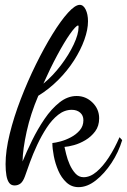

<svg xmlns="http://www.w3.org/2000/svg" viewBox="-20 -734 524 792"><path d="M304 38Q275 38 254 18.5Q233 -1 220.5 -30Q208 -59 202 -90Q196 -121 196 -144Q208 -145 229 -150.5Q250 -156 272 -167.5Q294 -179 309 -196.5Q324 -214 324 -238Q324 -258 310.5 -269.5Q297 -281 276 -281Q246 -281 220 -260.5Q194 -240 172.5 -207Q151 -174 133.5 -136.5Q116 -99 103.5 -64.5Q91 -30 83 -7Q75 15 64.5 23Q54 31 40 31Q26 31 18 20.5Q10 10 6.5 -10Q3 -30 3 -57Q3 -112 20 -181.5Q37 -251 65.5 -325Q94 -399 128 -468Q162 -537 196.5 -593Q231 -649 260.5 -681.5Q290 -714 309 -714Q324 -714 333.5 -694.5Q343 -675 343 -646Q343 -612 328 -570Q313 -528 285.5 -485Q258 -442 220 -404Q182 -366 138 -339Q106 -264 90 -191.5Q74 -119 73 -68Q90 -109 112.5 -155Q135 -201 163.5 -243Q192 -285 225.5 -311.5Q259 -338 296 -338Q334 -338 361.5 -311Q389 -284 389 -246Q389 -214 372.5 -192Q356 -170 332.5 -156Q309 -142 285.5 -135.5Q262 -129 246 -128Q248 -119 253 -98Q258 -77 267.5 -55.5Q277 -34 291 -18.5Q305 -3 325 -3Q352 -3 378.5 -25.5Q405 -48 429 -85Q453 -122 473 -168L484 -156Q469 -106 440 -62Q411 -18 375.5 10Q340 38 304 38ZM159 -389Q198 -421 231 -464.5Q264 -508 284 -550.5Q304 -593 304 -622Q304 -625 304 -626.5Q304 -628 302 -629Q292 -627 268.5 -593.5Q245 -560 216 -506Q187 -452 159 -389Z"/></svg>

Font: Dancing Script Medium
Style: Regular
Weight: 500
Designer: Pablo Impallari
Foundry: Pablo Impallari
Version: Version 2.000